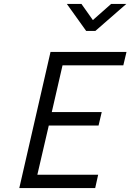

<svg xmlns="http://www.w3.org/2000/svg" viewBox="-20 -956 663 976"><path d="M78.1 0 236.8 -691.9H623L606.9 -624H297.9L243.2 -386.2H497.1L481 -317.9H228L169.9 -67.9H479L463.9 0ZM622.1 -936 464.8 -798.8H418L319.8 -936H394L452.1 -854L544.9 -936Z"/></svg>

Font: TitilliumWeb-Italic
Style: Italic
Weight: 400
Italic angle: -13°
Version: Version 1.001;PS 57.000;hotconv 1.0.70;makeotf.lib2.5.55311